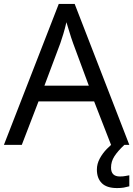

<svg xmlns="http://www.w3.org/2000/svg" viewBox="-20 -737 679 977"><path d="M545 0 459 -221H176L91 0H0L279 -717H360L638 0ZM352 -517Q349 -525 342 -546Q335 -567 328.5 -589.5Q322 -612 318 -624Q311 -593 302 -563.5Q293 -534 287 -517L206 -301H432ZM545 116Q545 161 590 161Q607 161 618.5 158.5Q630 156 638 155V211Q624 215 610 217.5Q596 220 576 220Q523 220 498 195Q473 170 473 126Q473 97 487.5 70Q502 43 523.5 21Q545 -1 565 -15L613 0Q579 32 562 58.5Q545 85 545 116Z"/></svg>

Font: Noto Sans Gothic
Style: Regular
Weight: 400
Designer: Monotype Design Team
Foundry: Monotype Imaging Inc.
Version: Version 2.001; ttfautohint (v1.8.4.7-5d5b)